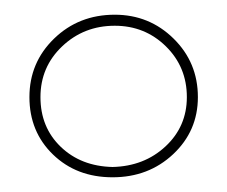

<svg xmlns="http://www.w3.org/2000/svg" viewBox="-20 -456 309 261"><path d="M20 -324Q20 -371 53.5 -403.5Q87 -436 136 -436Q183 -436 216 -403.5Q249 -371 249 -324Q249 -278 215.5 -246.5Q182 -215 133 -215Q84 -215 52 -246Q20 -277 20 -324ZM234 -324Q234 -365 205.5 -393Q177 -421 136 -421Q94 -421 64.5 -393Q35 -365 35 -324Q35 -283 62.5 -256.5Q90 -230 133 -229Q176 -230 205 -257Q234 -284 234 -324Z"/></svg>

Font: Vibes
Style: Regular
Weight: 400
Designer: AbdElmomen Kadhim
Version: Version 1.100